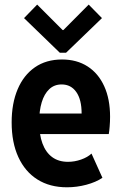

<svg xmlns="http://www.w3.org/2000/svg" viewBox="-20 -796 522 824"><path d="M267.6 7.8Q193.7 7.8 140.5 -25.8Q87.3 -59.4 58.7 -121.9Q30 -184.3 30 -270.8Q30 -352.1 55.7 -412.8Q81.4 -473.6 129.7 -507.1Q178.1 -540.7 246.2 -540.7Q309.8 -540.7 356.1 -510.8Q402.3 -481 427.3 -425.9Q452.4 -370.8 452.4 -295.3Q452.4 -273.6 450.7 -253.5Q449.1 -233.4 446.8 -220.5H134.4V-308.8H330.3Q330.3 -368.7 307.4 -401.1Q284.6 -433.6 244.5 -433.6Q212.8 -433.6 191.4 -413.3Q169.9 -393 159 -356.8Q148.1 -320.5 148.1 -272.2Q148.1 -218.5 162.2 -180.4Q176.2 -142.3 203.7 -121.9Q231.3 -101.5 271.9 -101.5Q300.3 -101.5 328.1 -111.3Q355.9 -121.1 372.7 -136.9L419.6 -32.9Q391.3 -14 350.4 -3.1Q309.5 7.8 267.6 7.8ZM139.5 -776.3 248.7 -667H252L360.6 -776.3L417.6 -718.3L263.6 -569.8H236.6L83.1 -718.3Z"/></svg>

Font: Reddit Sans Condensed
Style: Regular
Weight: 400
Designer: Stephen Hutchings
Foundry: Reddit
Version: Version 1.014